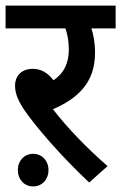

<svg xmlns="http://www.w3.org/2000/svg" viewBox="-20 -642 435 689"><path d="M366 -46C293 -109 220 -185 170 -250C260 -289 321 -346 321 -452C321 -490 315 -519 308 -540H395V-622H0V-540H215C222 -520 227 -492 227 -465C227 -416 210 -379 172 -354C152 -380 128 -395 98 -395C52 -395 34 -364 34 -336C34 -312 40 -289 66 -249C106 -190 195 -86 300 13ZM44 -32C44 2 67 27 99 27C131 27 154 2 154 -32C154 -65 131 -90 99 -90C67 -90 44 -65 44 -32Z"/></svg>

Font: Noto Sans SemiCondensed Medium
Style: Regular
Weight: 500
Width: 4
Designer: Monotype Design Team
Foundry: Monotype Imaging Inc.
Version: Version 2.013